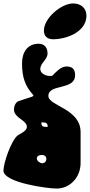

<svg xmlns="http://www.w3.org/2000/svg" viewBox="-35 -1054 522 1115"><path d="M220 -877C220 -842 242 -826 273 -826C352 -826 467 -869 467 -963C467 -1008 433 -1034 390 -1034C320 -1034 220 -948 220 -877ZM205 -343C230 -343 242 -343 242 -317C217 -317 205 -317 205 -343ZM179 -133C179 -149 193 -154 207 -154C222 -154 234 -148 234 -131C234 -117 225 -106 210 -106C197 -106 179 -120 179 -133ZM-15 -63C-15 6 238 41 294 41C371 41 433 -24 433 -107V-287C433 -424 246 -438 246 -497C246 -569 401 -528 401 -617C401 -651 387 -668 350 -668C317 -668 288 -633 267 -613H253C231 -613 199 -627 199 -653C199 -689 241 -707 241 -744C241 -777 223 -800 190 -800C125 -800 93 -751 93 -687C93 -610 108 -556 160 -500L153 -493L73 -467C55 -460 46 -436 46 -419C46 -367 121 -358 121 -317C121 -292 80 -277 67 -267C29 -236 -15 -106 -15 -63Z"/></svg>

Font: Charger
Style: Overspray
Weight: 400
Designer: Jasper
Foundry: Cannot Into Space Fonts
Version: Version 0.980